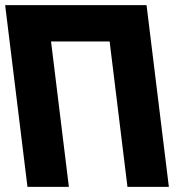

<svg xmlns="http://www.w3.org/2000/svg" viewBox="-31 -722 747 741"><path d="M166 -561.9H392.1L460.9 -0.9H620.7L534.6 -702.1H374.8H148.7H-11.1L75 -0.9H234.8Z"/></svg>

Font: Hussar
Style: BdOpOblOne
Weight: 700
Foundry: Cannot Into Space Fonts
Version: Version 2.00